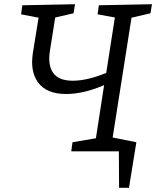

<svg xmlns="http://www.w3.org/2000/svg" viewBox="-20 -718 741 911"><path d="M598 -43 591 0H318L324 -43L435 -62L474 -314Q376 -272 294 -272Q202 -272 162 -325Q122 -378 136 -467L163 -634L80 -650L86 -693L336 -698L329 -655L242 -635L217 -478Q206 -410 232 -372.5Q258 -335 325 -335Q394 -335 484 -372L525 -635L443 -650L449 -693L701 -698L694 -655L604 -634L514 -62ZM545 173 544 0H470L478 -73L627 -43L592 173Z"/></svg>

Font: Bitter
Style: Italic
Weight: 400
Italic angle: -9°
Designer: Sol Matas, and Bitter project Authors
Foundry: Sol Matas
Version: Version 2.001